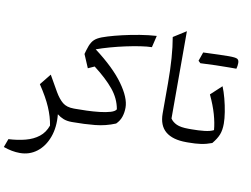

<svg xmlns="http://www.w3.org/2000/svg" viewBox="-100 -900 1727 1320"><g transform="rotate(10 763.0 -240.0)"><path d="M231.4 -295.4 294.4 -185.1Q320.3 -140.6 349.1 -116.9Q377.9 -93.3 427.7 -93.3H428.2V0H427.7Q396 0 371.6 -9.5Q347.2 -19 326.7 -35.6Q335.4 54.2 309.8 123.8Q284.2 193.4 233.2 232.7Q182.1 272 115.2 272Q59.6 272 0 250.5L21.5 191.9Q85.9 188.5 139.6 174.3Q193.4 160.2 231.4 130.4Q269.5 100.6 287.1 50.3Q277.8 -9.3 250.2 -73.5Q222.7 -137.7 168.9 -217.8Z M902.8 -684.1 883.3 -602.1Q851.1 -601.6 804 -594.5Q756.8 -587.4 703.6 -575.9Q650.4 -564.5 598.6 -550Q546.9 -535.6 505.4 -520.5Q642.6 -417 709.7 -323.2Q776.9 -229.5 776.9 -161.6Q776.9 -126.5 766.8 -96.4Q756.8 -66.4 732.4 -42.5Q664.6 -14.2 591.1 -7.1Q517.6 0 439.5 0H424.8Q408.7 0 408.7 -32.7V-60.5Q408.7 -93.3 424.8 -93.3H440.4Q474.1 -93.3 518.8 -94.7Q563.5 -96.2 606.7 -101.1Q649.9 -106 681.2 -115.2Q712.4 -124.5 720.2 -139.6Q707.5 -212.9 657 -274.4Q606.4 -335.9 519 -402.8L474.6 -382.8L435.1 -475.6L441.9 -500.5Q452.6 -538.6 466.1 -560.3Q479.5 -582 503.7 -595.5Q527.8 -608.9 570.8 -621.6Q611.8 -634.3 668.5 -647.5Q725.1 -660.6 786.4 -670.7Q847.7 -680.7 902.8 -684.1Z M1101.1 -752V-142.6Q1115.7 -120.1 1144.5 -106.7Q1173.3 -93.3 1229 -93.3H1229.5V0H1229Q1133.8 0 1084.5 -41Q1035.2 -82 1035.2 -166.5V-378.4Q1035.2 -564.9 1012.2 -695.8Z M1430.2 -557.1Q1344.2 -557.1 1230.5 -551.3Q1225.1 -557.1 1215.3 -565.9Q1220.7 -582 1226.3 -597.2Q1231.9 -612.3 1236.8 -627.4Q1369.1 -632.8 1415.8 -632.8Q1462.4 -632.8 1474.6 -625.5Q1486.8 -618.2 1486.8 -597.9Q1486.8 -577.6 1481 -557.1ZM1229.5 0Q1213.4 0 1213.4 -32.7V-60.5Q1213.4 -93.3 1229.5 -93.3H1251Q1297.4 -93.3 1338.9 -97.9Q1380.4 -102.5 1402.8 -114.7Q1398.9 -163.6 1382.1 -222.9Q1365.2 -282.2 1332.5 -351.6L1408.2 -421.9Q1422.4 -388.2 1434.6 -342Q1446.8 -295.9 1454.1 -250Q1461.4 -204.1 1461.4 -169.9Q1461.4 -125 1449.2 -93.5Q1437 -62 1406.7 -25.4Q1369.1 -11.2 1331.5 -5.6Q1293.9 0 1242.2 0Z"/></g></svg>

Font: Pinar DS2-Regular
Style: Regular
Weight: 400
Designer: Amin Abedi
Version: Version 2.000